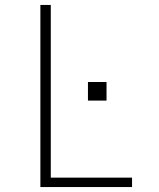

<svg xmlns="http://www.w3.org/2000/svg" viewBox="-20 -755 640 775"><path d="M143 0V-735H185V-38H513V0ZM410 -349H335V-424H410Z"/></svg>

Font: Iosevka SS04 XLt Ex
Style: Regular
Weight: 200
Width: 7
Monospace: yes
Designer: Belleve Invis
Foundry: Belleve Invis
Version: Version 19.0.0; ttfautohint (v1.8.4)